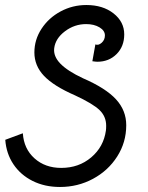

<svg xmlns="http://www.w3.org/2000/svg" viewBox="-20 -725 591 765"><path d="M1 -168 71 -194Q75 -132 117.5 -94Q160 -56 224 -56Q294 -56 343.5 -98Q393 -140 402 -205Q403 -212 403 -224Q403 -261 376.5 -286.5Q350 -312 279 -345Q194 -382 155.5 -422.5Q117 -463 117 -516Q117 -567 145.5 -610.5Q174 -654 221.5 -679.5Q269 -705 324 -705Q390 -705 432.5 -671.5Q475 -638 475 -588Q475 -540 444.5 -509.5Q414 -479 368 -479Q362 -479 348 -481L360 -548Q372 -543 385 -554.5Q398 -566 398 -584Q398 -603 376.5 -616Q355 -629 323 -629Q277 -629 239 -600.5Q201 -572 196 -533Q192 -501 220.5 -471.5Q249 -442 311 -413Q401 -374 442 -329.5Q483 -285 483 -226Q483 -158 447 -101.5Q411 -45 350.5 -12.5Q290 20 219 20Q158 20 110 -4Q62 -28 33.5 -70.5Q5 -113 1 -168Z"/></svg>

Font: Bellota
Style: Bold Italic
Weight: 700
Italic angle: -7.5°
Designer: Kemie Guaida
Foundry: Kemie Guaida
Version: Version 4.001